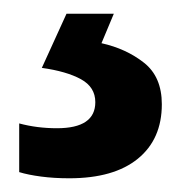

<svg xmlns="http://www.w3.org/2000/svg" viewBox="-20 -20 266 280"><path d="M216 132Q216 183 181 211.5Q146 240 81 240Q59 240 40 237.5Q21 235 8 231V160Q34 167 63 167Q119 167 119 129Q119 107 98 95.5Q77 84 41 79L77 0H146L128 43Q164 51 190 71.5Q216 92 216 132Z"/></svg>

Font: Noto Sans Bengali SemiCondensed SemiBold
Style: Regular
Weight: 600
Width: 4
Designer: Joana Ranito - Universal Thirst; Jelle Bosma - Monotype Design Team
Foundry: Universal Thirst ehf.
Version: Version 3.000; ttfautohint (v1.8.4.7-5d5b)